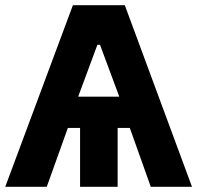

<svg xmlns="http://www.w3.org/2000/svg" viewBox="-32 -720 760 740"><path d="M161.6 -227H276.6V0H421.4V-227H535.8L486 -347.4H211.4ZM-11.8 0H148.2L240 -256.2L246 -284.6L343.4 -547.4H353.4L451.2 -284.2L458.2 -255.2L549.2 0H708L449 -700H249Z"/></svg>

Font: Fixel Variable
Style: Regular
Weight: 100
Width: 3
Designer: AlfaBravo + MacPaw
Foundry: Kyrylo Tkachov, Marchela Mozhyna, Serhii Makarenko, Maria Weinstein, Zakhar Kryvoshyya
Version: Version 1.211